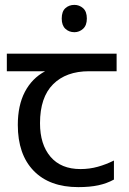

<svg xmlns="http://www.w3.org/2000/svg" viewBox="-20 -757 530 787"><path d="M285 -737Q305 -737 320.5 -723.5Q336 -710 336 -681Q336 -653 320.5 -639Q305 -625 285 -625Q263 -625 248 -639Q233 -653 233 -681Q233 -710 248 -723.5Q263 -737 285 -737ZM301 10Q183 10 118 -57Q53 -124 53 -245Q53 -325 82 -380.5Q111 -436 165 -465H8V-537H458V-465H345Q251 -465 197.5 -411.5Q144 -358 144 -252Q144 -165 187 -114.5Q230 -64 310 -64Q347 -64 381 -73.5Q415 -83 447 -99V-21Q418 -5 383 2.5Q348 10 301 10Z"/></svg>

Font: lkorean15
Style: Book
Weight: 400
Designer: Jelle Bosma - Monotype Design Team
Foundry: Monotype Imaging Inc.
Version: Version 2.003